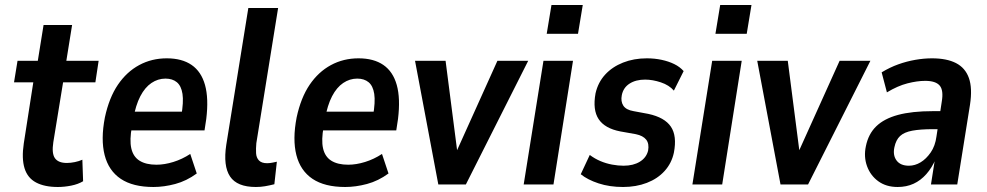

<svg xmlns="http://www.w3.org/2000/svg" viewBox="-20 -737 3942 767"><path d="M211 10Q158 10 124 -8Q90 -26 78 -65Q66 -104 75 -164L113 -408H36L50 -494H131L154 -637H268L245 -494H374L361 -408H232L193 -169Q186 -124 199.5 -105Q213 -86 247 -86Q262 -86 279 -89.5Q296 -93 309 -99L312 -13Q292 -1 264.5 4.5Q237 10 211 10Z M593 10Q511 10 462.5 -22.5Q414 -55 398 -117.5Q382 -180 399 -268Q416 -347 451 -398.5Q486 -450 536 -477Q586 -504 646 -504Q707 -504 745.5 -477.5Q784 -451 799 -397.5Q814 -344 804 -262L797 -216H489L500 -291H722L704 -273Q714 -330 709 -362Q704 -394 686.5 -408.5Q669 -423 641 -423Q611 -423 585 -405.5Q559 -388 540.5 -352.5Q522 -317 512 -261L507 -231Q497 -178 504.5 -144.5Q512 -111 537.5 -95Q563 -79 605 -79Q637 -79 672.5 -90Q708 -101 740 -122L766 -44Q725 -14 680 -2Q635 10 593 10Z M1002 10Q927 10 899 -32Q871 -74 884 -159L972 -705H1091L1004 -165Q1002 -143 1003 -125Q1004 -107 1014.5 -96Q1025 -85 1047 -85Q1058 -85 1069.5 -87.5Q1081 -90 1086 -91L1076 -1Q1056 4 1038.5 7Q1021 10 1002 10Z M1359 10Q1277 10 1228.5 -22.5Q1180 -55 1164 -117.5Q1148 -180 1165 -268Q1182 -347 1217 -398.5Q1252 -450 1302 -477Q1352 -504 1412 -504Q1473 -504 1511.5 -477.5Q1550 -451 1565 -397.5Q1580 -344 1570 -262L1563 -216H1255L1266 -291H1488L1470 -273Q1480 -330 1475 -362Q1470 -394 1452.5 -408.5Q1435 -423 1407 -423Q1377 -423 1351 -405.5Q1325 -388 1306.5 -352.5Q1288 -317 1278 -261L1273 -231Q1263 -178 1270.5 -144.5Q1278 -111 1303.5 -95Q1329 -79 1371 -79Q1403 -79 1438.5 -90Q1474 -101 1506 -122L1532 -44Q1491 -14 1446 -2Q1401 10 1359 10Z M1731 0 1638 -494H1760L1810 -106H1792L1967 -494H2090L1841 0Z M2164 -602 2183 -717H2308L2289 -602ZM2072 0 2151 -494H2269L2191 0Z M2469 10Q2415 10 2371 -4.5Q2327 -19 2300 -41L2336 -118Q2356 -103 2378.5 -93.5Q2401 -84 2425 -79.5Q2449 -75 2471 -75Q2510 -75 2536 -91Q2562 -107 2569 -135Q2574 -163 2561.5 -179Q2549 -195 2520 -201L2458 -212Q2396 -224 2371.5 -261Q2347 -298 2359 -364Q2369 -408 2397.5 -439Q2426 -470 2469 -487Q2512 -504 2564 -504Q2595 -504 2623 -498Q2651 -492 2673.5 -481Q2696 -470 2711 -453L2672 -375Q2653 -397 2620 -408Q2587 -419 2557 -419Q2520 -419 2495 -403Q2470 -387 2464 -357Q2459 -332 2470 -315Q2481 -298 2511 -293L2570 -282Q2635 -268 2660 -231Q2685 -194 2672 -127Q2663 -85 2635 -54Q2607 -23 2564 -6.5Q2521 10 2469 10Z M2838 -602 2857 -717H2982L2963 -602ZM2746 0 2825 -494H2943L2865 0Z M3098 0 3005 -494H3127L3177 -106H3159L3334 -494H3457L3208 0Z M3566 10Q3520 10 3488.5 -13Q3457 -36 3443.5 -73.5Q3430 -111 3439 -153Q3449 -202 3480.5 -232.5Q3512 -263 3567.5 -278Q3623 -293 3707 -293H3752L3742 -221H3708Q3657 -221 3624.5 -215Q3592 -209 3575.5 -193.5Q3559 -178 3553 -149Q3546 -117 3561.5 -96Q3577 -75 3611 -75Q3635 -75 3657.5 -88.5Q3680 -102 3698 -128Q3716 -154 3721 -192L3742 -330Q3750 -376 3734 -395Q3718 -414 3676 -414Q3644 -414 3605 -404Q3566 -394 3523 -368L3502 -448Q3535 -468 3568.5 -480Q3602 -492 3636.5 -498Q3671 -504 3703 -504Q3762 -504 3799 -485Q3836 -466 3850.5 -425.5Q3865 -385 3855 -319L3804 0H3699L3715 -102H3718Q3703 -67 3680.5 -41.5Q3658 -16 3629.5 -3Q3601 10 3566 10Z"/></svg>

Font: Nunito Sans 10pt Condensed
Style: Bold Italic
Weight: 700
Width: 3
Italic angle: -9°
Designer: Vernon Adams
Foundry: Vernon Adams
Version: Version 3.101;gftools[0.9.27]